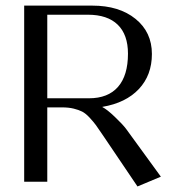

<svg xmlns="http://www.w3.org/2000/svg" viewBox="-20 -653 615 690"><path d="M66.9 -632.8H312Q408.2 -632.8 467 -585.2Q525.9 -537.6 525.9 -459Q525.9 -382.8 479 -333Q432.1 -283.2 348.1 -269V-268.1Q364.7 -259.8 392.8 -232.9Q420.9 -206.1 433.1 -189.9L558.1 -18.1L474.1 17.1L351.1 -165Q334 -190.4 325 -202.9Q315.9 -215.3 301.8 -230.5Q287.6 -245.6 275.1 -252Q262.7 -258.3 244.6 -262.7Q226.6 -267.1 203.1 -267.1H149.9V0H66.9ZM149.9 -600.1V-299.8H299.8Q368.2 -299.8 404.1 -340.8Q439.9 -381.8 439.9 -460Q439.9 -528.3 403.1 -564.2Q366.2 -600.1 295.9 -600.1Z"/></svg>

Font: Resagokr
Style: Regular
Weight: 500
Designer: gluk
Foundry: gluk
Version: Version 0.95